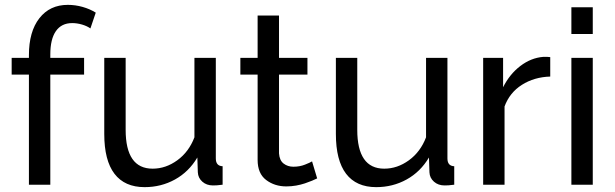

<svg xmlns="http://www.w3.org/2000/svg" viewBox="-20 -760 2530 790"><path d="M99 0V-453H28V-522H99V-533Q99 -630 142 -685Q185 -740 259 -740Q290 -740 320 -731.5Q350 -723 374 -708L352 -643Q338 -653 317.5 -659Q297 -665 277 -665Q233 -665 210 -632Q187 -599 187 -536V-522H326V-453H187V0Z M575 10Q493 10 451 -45Q409 -100 409 -209V-522H497V-226Q497 -66 608 -66Q662 -66 709.5 -100.5Q757 -135 780 -195V-522H868V-108Q868 -77 896 -76V0Q881 2 872.5 2.5Q864 3 856 3Q830 3 812.5 -12.5Q795 -28 794 -51L792 -112Q757 -53 700 -21.5Q643 10 575 10Z M1285 -26Q1277 -22 1264 -16.5Q1251 -11 1234.5 -5.5Q1218 0 1198.5 3.5Q1179 7 1158 7Q1110 7 1075 -19.5Q1040 -46 1040 -102V-453H969V-522H1040V-696H1128V-522H1245V-453H1128V-129Q1130 -100 1147 -87Q1164 -74 1187 -74Q1213 -74 1234.5 -82.5Q1256 -91 1264 -96Z M1528 10Q1446 10 1404 -45Q1362 -100 1362 -209V-522H1450V-226Q1450 -66 1561 -66Q1615 -66 1662.5 -100.5Q1710 -135 1733 -195V-522H1821V-108Q1821 -77 1849 -76V0Q1834 2 1825.5 2.5Q1817 3 1809 3Q1783 3 1765.5 -12.5Q1748 -28 1747 -51L1745 -112Q1710 -53 1653 -21.5Q1596 10 1528 10Z M2244 -445Q2178 -443 2127.5 -411Q2077 -379 2056 -322V0H1968V-522H2050V-401Q2077 -455 2121 -488.5Q2165 -522 2215 -526Q2225 -526 2232 -526Q2239 -526 2244 -525Z M2331 0V-522H2419V0ZM2331 -620V-730H2419V-620Z"/></svg>

Font: PTCRaleway Medium
Style: Regular
Weight: 500
Designer: Matt McInerney, Pablo Impallari, Rodrigo Fuenzalida
Foundry: Matt McInerney, Pablo Impallari, Rodrigo Fuenzalida
Version: Version 3.000g; ttfautohint (v1.5) -l 8 -r 28 -G 28 -x 14 -D